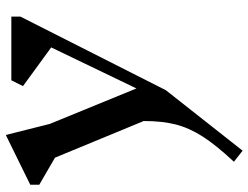

<svg xmlns="http://www.w3.org/2000/svg" viewBox="-117 -473 854 660"><g transform="rotate(-90 310.0 -143.0)"><path d="M583 -500 330 0 122 264 84 234Q141 173 170.5 127Q200 81 212 34.5Q224 -12 224 -76L98 -381L5 -435V-466L176 -550L214 -399L336 -101L477 -394L344 -491L364 -531H583Z"/></g></svg>

Font: Inknut
Style: Antiqua
Weight: 400
Designer: Claus Eggers Srensen
Foundry: Claus Eggers Srensen
Version: Version 1.000; ttfautohint (v1.2) -l 7 -r 28 -G 50 -x 13 -D 